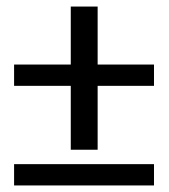

<svg xmlns="http://www.w3.org/2000/svg" viewBox="-20 -519 516 586"><path d="M23 -18V47H450V-18ZM23 -257H196V-62H278V-257H450V-322H278V-499H196V-322H23Z"/></svg>

Font: Charger Sport
Style: DfBdNrw
Weight: 400
Designer: Jasper
Foundry: Cannot Into Space Fonts
Version: Version 1.1